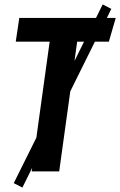

<svg xmlns="http://www.w3.org/2000/svg" viewBox="-20 -773 542 866"><path d="M471 -585H408L297 -361L247 0H123L125 -16L81 73L42 53L144 -152L204 -585H51L67 -692H413L443 -753L482 -733L462 -692H502ZM316 -498 359 -585H328Z"/></svg>

Font: Fira Sans Extra Condensed SemiBold
Style: Italic
Weight: 600
Width: 3
Italic angle: -8°
Designer: Carrois Corporate & Edenspiekermann AG
Foundry: Carrois Corporate GbR & Edenspiekermann AG
Version: Version 4.203